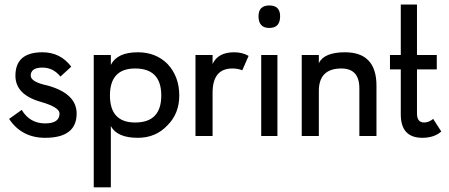

<svg xmlns="http://www.w3.org/2000/svg" viewBox="-20 -594 1946 833"><path d="M19.5 -78.1 74.2 -117.2Q109.4 -58.6 175.8 -58.6Q238.3 -58.6 238.3 -101.6Q238.3 -128.9 156.2 -152.3Q46.9 -183.6 46.9 -265.6Q46.9 -367.2 164.1 -367.2Q242.2 -367.2 289.1 -304.7L242.2 -261.7Q210.9 -300.8 164.1 -300.8Q113.3 -300.8 113.3 -265.6Q113.3 -238.3 187.5 -222.7Q312.5 -187.5 312.5 -101.6Q312.5 3.9 175.8 3.9Q74.2 3.9 19.5 -78.1Z M386.7 -355.5H460.9V-312.5Q488.3 -367.2 578.1 -367.2Q656.2 -367.2 707 -316.4Q757.8 -261.7 757.8 -179.7Q757.8 -101.6 707 -50.8Q656.2 3.9 578.1 3.9Q488.3 3.9 460.9 -46.9V218.8H386.7ZM679.7 -179.7Q679.7 -296.9 566.4 -296.9Q457 -296.9 457 -179.7Q457 -62.5 566.4 -62.5Q679.7 -62.5 679.7 -179.7Z M828.1 -355.5H902.3V-316.4Q925.8 -367.2 996.1 -367.2Q1031.2 -367.2 1058.6 -351.6L1031.2 -289.1Q1011.7 -296.9 988.3 -296.9Q902.3 -296.9 902.3 -191.4V-3.9H828.1Z M1101.6 -523.4Q1101.6 -570.3 1148.4 -570.3Q1195.3 -570.3 1195.3 -523.4Q1195.3 -472.7 1148.4 -472.7Q1101.6 -472.7 1101.6 -523.4ZM1113.3 -355.5H1183.6V-3.9H1113.3Z M1289.1 -355.5H1363.3V-320.3Q1386.7 -367.2 1476.6 -367.2Q1613.3 -367.2 1613.3 -222.7V-3.9H1539.1V-210.9Q1539.1 -296.9 1460.9 -296.9Q1363.3 -296.9 1363.3 -199.2V-3.9H1289.1Z M1671.9 -293V-355.5H1718.8V-574.2H1789.1V-355.5H1875V-293H1789.1V-101.6Q1789.1 -62.5 1820.3 -62.5Q1839.8 -62.5 1859.4 -78.1L1894.5 -23.4Q1863.3 3.9 1812.5 3.9Q1718.8 3.9 1718.8 -97.7V-293Z"/></svg>

Font: 和音 by 宁静之雨，公众号njzyshare
Style: Regular
Weight: 400
Designer: Steve Matteson
Foundry: Ascender Corporation
Version: Version 6.00;June 8, 2018;FontCreator 11.0.0.2388 32-bit